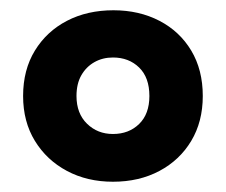

<svg xmlns="http://www.w3.org/2000/svg" viewBox="-20 -758 441 374"><path d="M200 -404Q150 -404 110.5 -425Q71 -446 48 -483.5Q25 -521 25 -571Q25 -622 48 -659.5Q71 -697 110.5 -717.5Q150 -738 201 -738Q251 -738 290.5 -717.5Q330 -697 352.5 -659.5Q375 -622 375 -571Q375 -521 352.5 -483.5Q330 -446 290.5 -425Q251 -404 200 -404ZM200 -497Q231 -497 251 -516.5Q271 -536 271 -571Q271 -607 251 -626.5Q231 -646 200 -646Q180 -646 164 -637Q148 -628 138.5 -611.5Q129 -595 129 -571Q129 -537 149.5 -517Q170 -497 200 -497Z"/></svg>

Font: Hubot Sans SemiExpanded
Style: Bold
Weight: 700
Width: 6
Designer: Deni Anggara
Foundry: GitHub, Inc., Subsidiary of Microsoft Corporation
Version: Version 2.000